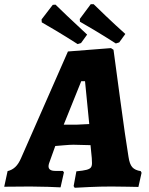

<svg xmlns="http://www.w3.org/2000/svg" viewBox="-56 -883 706 910"><path d="M611 -72 615 -64 600 3Q587 3 550 2Q513 1 473 1Q419 1 366 3.5Q313 6 298 7L293 -1L306 -71Q338 -74 353.5 -78Q369 -82 374.5 -89Q380 -96 380 -110L379 -134L373 -195L292 -197Q276 -197 247.5 -194.5Q219 -192 206 -191L183 -127Q174 -105 174 -95Q174 -73 206 -73H242L247 -66L231 5Q217 4 171 2.5Q125 1 87 1L-36 2L-20 -72Q1 -77 16.5 -91.5Q32 -106 44 -134L266 -639L470 -655L482 -647Q490 -588 514 -409.5Q538 -231 553 -140Q558 -105 571 -90.5Q584 -76 611 -72ZM305 -292Q317 -292 345 -294L367 -295L347 -498H329L246 -292ZM323 -780 322 -793 374 -863H388Q401 -850 446 -807Q491 -764 538 -722L509 -682L493 -677Q440 -711 389 -741.5Q338 -772 323 -780ZM142 -777 141 -791 194 -860 207 -861Q220 -848 261 -809Q302 -770 357 -719L328 -679L312 -674Q259 -708 208 -738.5Q157 -769 142 -777Z"/></svg>

Font: Alegreya SC ExtraBold
Style: Italic
Weight: 800
Italic angle: -7°
Designer: Juan Pablo del Peral
Foundry: Huerta Tipografica
Version: Version 2.007; ttfautohint (v1.6)